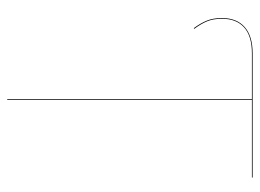

<svg xmlns="http://www.w3.org/2000/svg" viewBox="-114 -606 720 532"><g transform="rotate(90 246.0 -340.0)"><path d="M472 -678H257V0H255V-678H128Q80 -678 56 -656.5Q32 -635 32 -595Q32 -571 39 -554Q46 -537 60 -518L58 -517Q44 -536 37 -553.5Q30 -571 30 -595Q30 -636 55 -658Q80 -680 128 -680H472Z"/></g></svg>

Font: FiraGO Two
Style: Regular
Weight: 100
Designer: bBox Type
Foundry: bBox Type GmbH
Version: Version 1.001